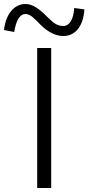

<svg xmlns="http://www.w3.org/2000/svg" viewBox="-86 -940 442 960"><path d="M100 -700V0H170V-700ZM336 -893 285 -900C282 -842 260 -810 231 -810C204 -810 186 -820 152 -854C112 -894 79 -920 41 -920C-18 -920 -58 -865 -66 -790L-15 -780C-7 -831 11 -870 41 -870C66 -870 85 -848 116 -817C156 -777 194 -760 231 -760C291 -760 331 -810 336 -893Z"/></svg>

Font: Gully Light
Style: Regular
Weight: 300
Designer: jaikishan Patel
Foundry: MagicType
Version: Version 1.000;Glyphs 3.2 (3242)